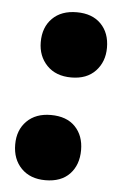

<svg xmlns="http://www.w3.org/2000/svg" viewBox="-43 -531 358 569"><g transform="rotate(5 136.0 -246.0)"><path d="M113 6Q68 6 41.5 -21Q15 -48 15 -92Q15 -135 41.5 -161.5Q68 -188 113 -188Q160 -188 185.5 -161.5Q211 -135 211 -92Q211 -48 185.5 -21Q160 6 113 6ZM163 -304Q117 -304 90.5 -331.5Q64 -359 64 -401Q64 -445 90.5 -471.5Q117 -498 163 -498Q209 -498 235 -471.5Q261 -445 261 -401Q261 -359 235 -331.5Q209 -304 163 -304Z"/></g></svg>

Font: Nunito ExtraLight Black
Style: Italic
Weight: 900
Italic angle: -9°
Version: Version 3.602